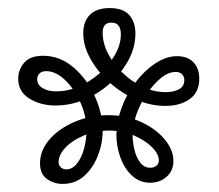

<svg xmlns="http://www.w3.org/2000/svg" viewBox="-20 -733 542 475"><path d="M25 -538Q25 -560 39.5 -577.5Q54 -595 87 -595Q128 -595 161.5 -566.5Q195 -538 214.5 -495Q234 -452 234 -410Q234 -378 222 -347.5Q210 -317 188 -297.5Q166 -278 135 -278Q114 -278 96.5 -290Q79 -302 79 -329Q79 -361 102.5 -388Q126 -415 164.5 -431.5Q203 -448 248 -448Q293 -448 329.5 -431Q366 -414 387.5 -388Q409 -362 409 -335Q409 -311 392.5 -296Q376 -281 351 -281Q325 -281 306 -299Q287 -317 277.5 -344.5Q268 -372 268 -398Q268 -431 280.5 -465.5Q293 -500 315 -529Q337 -558 364 -576Q391 -594 418 -594Q444 -594 458.5 -579Q473 -564 473 -538Q473 -505 449.5 -488Q426 -471 389 -471Q352 -471 316 -487Q280 -503 251 -529Q222 -555 204 -587Q186 -619 186 -651Q186 -680 202.5 -696.5Q219 -713 251 -713Q285 -713 300 -695.5Q315 -678 315 -650Q315 -616 298 -584.5Q281 -553 253 -527.5Q225 -502 190 -487Q155 -472 117 -472Q81 -472 53 -489Q25 -506 25 -538ZM72 -537Q72 -523 85.5 -515Q99 -507 119 -507Q158 -507 195 -529Q232 -551 255.5 -583.5Q279 -616 279 -648Q279 -677 256 -677Q244 -677 239 -670.5Q234 -664 234 -652Q234 -626 247.5 -600Q261 -574 283.5 -552.5Q306 -531 333.5 -518Q361 -505 390 -505Q409 -505 422.5 -512Q436 -519 436 -535Q436 -543 430.5 -549Q425 -555 415 -555Q396 -555 377.5 -539.5Q359 -524 343 -500.5Q327 -477 317.5 -450Q308 -423 308 -398Q308 -384 312 -365Q316 -346 326 -332Q336 -318 352 -318Q361 -318 367 -323Q373 -328 373 -336Q373 -352 356 -369Q339 -386 311 -398Q283 -410 250 -410Q217 -410 188 -398Q159 -386 142 -368Q125 -350 125 -332Q125 -324 130.5 -319Q136 -314 144 -314Q159 -314 170.5 -328.5Q182 -343 188 -365.5Q194 -388 194 -410Q194 -446 179 -479.5Q164 -513 141 -535Q118 -557 94 -557Q84 -557 78 -551.5Q72 -546 72 -537Z"/></svg>

Font: Arima SemiBold
Style: Regular
Weight: 600
Designer: Joana Correia and Natanael Gama
Foundry: NDISCOVER
Version: Version 1.101;gftools[0.9.23]